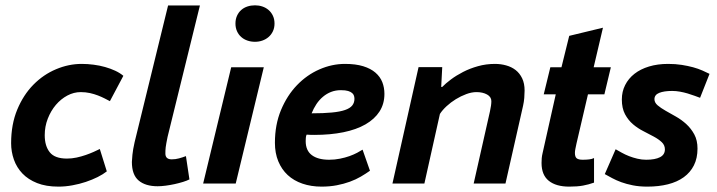

<svg xmlns="http://www.w3.org/2000/svg" viewBox="-20 -693 2707 725"><path d="M395 -311Q386.7 -315.4 375.2 -321.3Q363.8 -327.1 349.9 -332.5Q335.9 -337.9 319.6 -341.6Q303.2 -345.2 284.7 -345.2Q258.8 -345.2 234.4 -332.3Q210 -319.3 190.9 -296.9Q171.9 -274.4 160.4 -244.9Q148.9 -215.3 148.9 -182.6Q148.9 -141.6 168 -117.9Q187 -94.2 232.9 -94.2Q251 -94.2 269.3 -98.1Q287.6 -102.1 303.7 -107.7Q319.8 -113.3 333.5 -119.4Q347.2 -125.5 356.9 -130.4L383.3 -45.9Q369.1 -34.7 348.6 -24.4Q328.1 -14.2 304 -6.1Q279.8 2 253.2 6.8Q226.6 11.7 200.7 11.7Q153.8 11.7 120.1 -1.7Q86.4 -15.1 64.7 -37.8Q43 -60.5 32.5 -90.3Q22 -120.1 22 -152.3Q22 -223.6 45.2 -279.3Q68.4 -335 106.2 -373.3Q144 -411.6 191.7 -431.6Q239.3 -451.7 288.6 -451.7Q311 -451.7 333.7 -448.7Q356.4 -445.8 377 -439.9Q397.5 -434.1 415.3 -425.8Q433.1 -417.5 445.8 -406.7Z M612.8 -176.3Q609.9 -162.1 608.2 -152.8Q606.4 -143.6 605.7 -137Q605 -130.4 604.7 -125Q604.5 -119.6 604.5 -113.3Q604.5 -91.3 628.4 -91.3Q642.6 -91.3 656 -95Q669.4 -98.6 682.1 -103.5L695.3 -15.6Q686 -10.7 671.1 -6.1Q656.2 -1.5 639.4 2.2Q622.6 5.9 605.5 8.1Q588.4 10.3 575.2 10.3Q529.3 10.3 503.7 -11.2Q478 -32.7 478 -81.5Q478 -88.9 480 -108.4Q481.9 -127.9 488.3 -156.2L614.7 -672.4H734.9Z M853 -439H976.1L870.1 0H747.1ZM869.1 -604Q869.1 -620.6 875 -633.5Q880.9 -646.5 890.9 -655.3Q900.9 -664.1 914.3 -668.5Q927.7 -672.9 942.9 -672.9Q957.5 -672.9 970.7 -668.5Q983.9 -664.1 994.1 -655.3Q1004.4 -646.5 1010.5 -633.5Q1016.6 -620.6 1016.6 -604Q1016.6 -587.9 1010.5 -575Q1004.4 -562 994.1 -553.2Q983.9 -544.4 970.7 -539.8Q957.5 -535.2 942.9 -535.2Q927.7 -535.2 914.3 -539.8Q900.9 -544.4 890.9 -553.2Q880.9 -562 875 -575Q869.1 -587.9 869.1 -604Z M1377 -48.3Q1361.3 -37.1 1342.5 -26.1Q1323.7 -15.1 1301 -6.8Q1278.3 1.5 1251.7 6.6Q1225.1 11.7 1194.3 11.7Q1154.8 11.7 1122.1 0.5Q1089.4 -10.7 1066.4 -32Q1043.5 -53.2 1030.8 -84Q1018.1 -114.7 1018.1 -153.8Q1018.1 -222.2 1041 -277.3Q1064 -332.5 1101.3 -371.3Q1138.7 -410.2 1186 -430.9Q1233.4 -451.7 1282.7 -451.7Q1323.2 -451.7 1351.6 -442.9Q1379.9 -434.1 1397.7 -418.7Q1415.5 -403.3 1423.6 -382.8Q1431.6 -362.3 1431.6 -338.4Q1431.6 -300.8 1413.1 -272Q1394.5 -243.2 1360.1 -223.4Q1325.7 -203.6 1276.6 -193.6Q1227.5 -183.6 1167 -183.6Q1160.2 -183.6 1153.1 -183.8Q1146 -184.1 1137.7 -184.6Q1135.3 -179.2 1134.8 -172.4Q1134.3 -165.5 1134.3 -160.2Q1134.3 -124.5 1157.5 -107.2Q1180.7 -89.8 1222.7 -89.8Q1244.1 -89.8 1263.7 -93.8Q1283.2 -97.7 1299.6 -103.5Q1315.9 -109.4 1328.4 -116Q1340.8 -122.6 1349.1 -127.9ZM1267.1 -352.5Q1247.1 -352.5 1230.2 -345.9Q1213.4 -339.4 1199.5 -327.6Q1185.5 -315.9 1174.8 -299.8Q1164.1 -283.7 1156.7 -265.1Q1202.1 -265.1 1232.9 -268.1Q1263.7 -271 1282.7 -277.6Q1301.8 -284.2 1310.1 -294.7Q1318.4 -305.2 1318.4 -319.8Q1318.4 -324.7 1316.9 -330.6Q1315.4 -336.4 1310.1 -341.3Q1304.7 -346.2 1294.7 -349.4Q1284.7 -352.5 1267.1 -352.5Z M1768.6 0 1830.1 -272.5Q1835.4 -296.4 1835.4 -311Q1835.4 -327.1 1819.1 -336.2Q1802.7 -345.2 1779.3 -345.2Q1760.7 -345.2 1740.5 -337.6Q1720.2 -330.1 1701.2 -318.4Q1682.1 -306.6 1666.3 -292Q1650.4 -277.3 1641.1 -262.7L1582.5 0H1461.9L1560.5 -439.5H1649.9L1646 -364.7H1649.9Q1662.6 -377.9 1682.9 -393.1Q1703.1 -408.2 1728.8 -421.4Q1754.4 -434.6 1784.9 -443.1Q1815.4 -451.7 1849.1 -451.7Q1871.1 -451.7 1891.4 -446Q1911.6 -440.4 1927 -428.5Q1942.4 -416.5 1951.7 -397.2Q1960.9 -377.9 1960.9 -351.1Q1960.9 -338.4 1959.7 -323.5Q1958.5 -308.6 1955.1 -293.5L1888.7 0Z M2058.1 -439H2100.1L2129.4 -557.6L2256.8 -588.4L2221.7 -439H2286.6L2262.2 -336.9H2200.2L2156.7 -150.4Q2154.3 -139.2 2152.6 -130.6Q2150.9 -122.1 2150.9 -115.7Q2150.9 -100.6 2157.7 -95.2Q2164.6 -89.8 2180.2 -89.8Q2193.8 -89.8 2204.6 -91.1Q2215.3 -92.3 2223.1 -96.2V-3.4Q2202.6 3.9 2181.4 7.8Q2160.2 11.7 2129.4 11.7Q2079.6 11.7 2052.2 -10.3Q2024.9 -32.2 2024.9 -77.6Q2024.9 -85.9 2025.6 -95.5Q2026.4 -105 2028.8 -114.7L2078.6 -336.9H2033.2Z M2304.7 -129.4Q2314.9 -123.5 2327.6 -116.5Q2340.3 -109.4 2355.2 -103.5Q2370.1 -97.7 2386.5 -93.8Q2402.8 -89.8 2419.9 -89.8Q2453.6 -89.8 2472.2 -99.4Q2490.7 -108.9 2490.7 -128.9Q2490.7 -145 2478.8 -156.2Q2466.8 -167.5 2448.7 -177.2Q2430.7 -187 2409.4 -197.8Q2388.2 -208.5 2370.1 -223.9Q2352.1 -239.3 2340.1 -261.7Q2328.1 -284.2 2328.1 -317.4Q2328.1 -347.2 2340.6 -371.8Q2353 -396.5 2375.7 -414.3Q2398.4 -432.1 2430.7 -441.9Q2462.9 -451.7 2502.9 -451.7Q2530.8 -451.7 2554.2 -448Q2577.6 -444.3 2597.2 -439Q2616.7 -433.6 2632.1 -426.8Q2647.5 -419.9 2659.2 -414.1L2623.5 -323.7Q2614.3 -327.1 2602.3 -331.5Q2590.3 -335.9 2576.4 -340.1Q2562.5 -344.2 2547.6 -346.9Q2532.7 -349.6 2518.1 -349.6Q2487.3 -349.6 2469.2 -342.3Q2451.2 -335 2451.2 -318.4Q2451.2 -305.7 2463.1 -295.4Q2475.1 -285.2 2493.2 -274.9Q2511.2 -264.6 2532.5 -252.7Q2553.7 -240.7 2571.8 -224.1Q2589.8 -207.5 2601.8 -185.3Q2613.8 -163.1 2613.8 -131.8Q2613.8 -95.7 2600.3 -68.8Q2586.9 -42 2562 -23.9Q2537.1 -5.9 2502.2 2.9Q2467.3 11.7 2424.3 11.7Q2394 11.7 2369.6 6.8Q2345.2 2 2325.9 -5.1Q2306.6 -12.2 2291.3 -20.5Q2275.9 -28.8 2263.7 -35.6Z"/></svg>

Font: PT Astra Sans
Style: Bold Italic
Weight: 700
Italic angle: -16°
Designer: A.Korolkova, I. Chaeva
Foundry: ParaType Ltd
Version: Version 1.002W